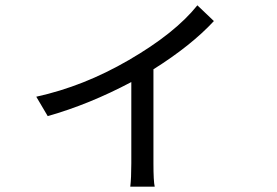

<svg xmlns="http://www.w3.org/2000/svg" viewBox="-20 -623 1040 721"><path d="M783.2 -543.9Q698.2 -452.1 556.2 -362.8V-9.8Q556.2 58.1 561 78.1H469.2Q473.1 45.9 473.1 -9.8V-314.9Q314.9 -231 159.2 -187L116.2 -259.8Q293.9 -298.8 462.9 -397Q637.2 -498 721.2 -603Z"/></svg>

Font: Black Ops One [rus by aLiNcE]
Style: Regular
Weight: 400
Designer: James Grieshaber
Foundry: James Grieshaber
Version: Version 1.002;May 25, 2024;FontCreator 13.0.0.2680 64-bit